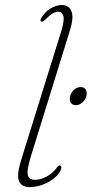

<svg xmlns="http://www.w3.org/2000/svg" viewBox="-20 -737 365 764"><path d="M258.5 -617 102.5 -113.5Q85.5 -57.5 91 -39.5Q96.5 -21.5 119 -21.5Q141 -21.5 165.2 -34.2Q189.5 -47 207 -71Q212.5 -78.5 217.5 -78.5Q226.5 -78.5 223.5 -66.5Q219 -48 199.2 -31Q179.5 -14 152.5 -3.2Q125.5 7.5 98 7.5Q65.5 7.5 55.5 -16.8Q45.5 -41 65 -103L223.5 -612Q237 -655.5 232.2 -673Q227.5 -690.5 211.5 -690.5Q202 -690.5 190 -683.8Q178 -677 161.5 -660Q150 -648.5 144 -651Q138 -653.5 144.5 -665.5Q158.5 -689.5 181.2 -703.2Q204 -717 227 -717Q253.5 -717 264 -692.5Q274.5 -668 258.5 -617ZM281.5 -318.5Q267.5 -318.5 261.5 -329.2Q255.5 -340 259 -354.5Q263 -369.5 274.8 -380Q286.5 -390.5 301 -390.5Q315.5 -390.5 321.5 -380Q327.5 -369.5 323.5 -354.5Q320 -340 308 -329.2Q296 -318.5 281.5 -318.5Z"/></svg>

Font: Fraunces 9pt S000 Thin
Style: Italic
Weight: 100
Italic angle: -16°
Version: Version 1.000; ttfautohint (v1.8.3)